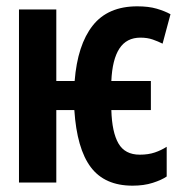

<svg xmlns="http://www.w3.org/2000/svg" viewBox="-20 -577 570 607"><path d="M399 10Q311 10 267 -48.5Q223 -107 215 -229H158V0H40V-547H158V-321H216Q225 -435 273 -496Q321 -557 414 -557Q450 -557 475.5 -549.5Q501 -542 519 -532L494 -439Q480 -446 463 -452Q446 -458 424 -458Q380 -458 357.5 -423.5Q335 -389 332 -321H457V-229H332Q334 -159 354.5 -123.5Q375 -88 422 -88Q449 -88 469.5 -95Q490 -102 507 -113V-19Q491 -8 463 1Q435 10 399 10Z"/></svg>

Font: Noto Sans Mono Condensed
Style: Bold
Weight: 700
Width: 3
Designer: Monotype Design Team
Foundry: Monotype Imaging Inc.
Version: Version 2.014